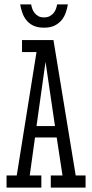

<svg xmlns="http://www.w3.org/2000/svg" viewBox="-20 -853 419 873"><path d="M237.8 -228H139.2L115.2 -55.2H168V0H9.8V-55.2H56.2L146 -616.2H80.1V-670.9H223.1L324.2 -55.2H369.1V0H210.9V-55.2H264.2ZM146 -279.8H230L187 -571.8ZM288.6 -833Q285.6 -814.9 279.3 -796.1Q272.9 -777.3 260.5 -762Q248 -746.6 228.5 -736.8Q209 -727.1 179.7 -727.1Q150.4 -727.1 130.9 -736.8Q111.3 -746.6 99.4 -762Q87.4 -777.3 81.1 -796.1Q74.7 -814.9 71.8 -833H121.6Q123 -824.2 126.5 -814Q129.9 -803.7 136.5 -794.9Q143.1 -786.1 153.6 -780Q164.1 -773.9 179.7 -773.9Q196.3 -773.9 207 -780Q217.8 -786.1 224.6 -794.9Q231.4 -803.7 234.9 -814Q238.3 -824.2 239.7 -833H288.6Z"/></svg>

Font: Stint Ultra Condensed
Style: Regular
Weight: 400
Width: 1
Designer: Astigmatic (AOETI)
Foundry: Astigmatic (AOETI)
Version: Version 1.000